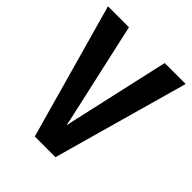

<svg xmlns="http://www.w3.org/2000/svg" viewBox="-199 -830 949 949"><g transform="rotate(45 275.5 -355.5)"><path d="M268.6 -181.6Q269.5 -174.8 273.4 -154.3Q274.4 -154.3 276.4 -154.3Q277.3 -161.1 281.2 -179.7Q311.5 -312.5 400.4 -710.9Q436.5 -710.9 546.9 -710.9Q497.1 -533.2 347.7 0Q311.5 0 203.1 0Q153.3 -177.7 3.9 -710.9Q41 -710.9 150.4 -710.9Q179.7 -578.1 268.6 -181.6Z"/></g></svg>

Font: Noto Sans Hebrew DECATHLON 
Style: Bold
Weight: 400
Designer: Monotype Design Team
Version: Version 2.000;GOOG;noto-fonts:20170220:a8a215d2e889